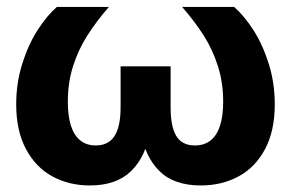

<svg xmlns="http://www.w3.org/2000/svg" viewBox="-20 -536 853 563"><path d="M27.5 -230.2Q27.5 -292.5 45.2 -348.8Q62.9 -405.1 90.1 -447.6Q117.3 -490 146.7 -515.6H299.2Q261.8 -472.3 235.9 -431.6Q210 -390.9 194.4 -342.6Q178.9 -294.3 178.9 -237.7Q178.9 -195.8 188 -167.3Q197.2 -138.9 215.5 -124.2Q233.8 -109.5 260.9 -109.5Q298 -109.5 315.8 -137.2Q333.6 -164.9 333.6 -220.7V-341.5H480.3V-220.7Q480.3 -164.4 497.1 -136.9Q513.9 -109.5 551.4 -109.5Q578.9 -109.5 597.4 -124.1Q615.9 -138.7 625.1 -167.1Q634.4 -195.6 634.4 -237.7Q634.4 -294.3 618.8 -342.7Q603.3 -391.1 577.4 -431.8Q551.5 -472.5 514.1 -515.6H666.6Q696 -490 723.2 -447.6Q750.4 -405.1 768.1 -348.8Q785.7 -292.5 785.7 -230.2Q785.7 -152.2 757.1 -98.6Q728.5 -45 679.3 -18.6Q630.2 7.8 568.9 7.8Q489.7 7.8 447.2 -34.7Q404.7 -77.2 393.5 -149.2H418.7Q408 -77.4 364.9 -34.8Q321.8 7.8 243.4 7.8Q182.7 7.8 133.7 -18.7Q84.8 -45.2 56.2 -98.8Q27.5 -152.4 27.5 -230.2Z"/></svg>

Font: Intratopia Thin
Style: Regular
Weight: 100
Designer: Rasmus Andersson
Foundry: rsms
Version: Version 3.000;Glyphs 3.2.3 (3260)